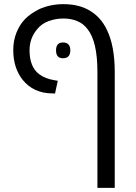

<svg xmlns="http://www.w3.org/2000/svg" viewBox="-20 -660 651 920"><path d="M446.8 240.2V-315.4Q446.8 -461.4 399.4 -520.5Q379.9 -546.4 350.3 -558.8Q320.8 -571.3 284.2 -571.3Q247.6 -571.3 214.1 -559.3Q180.7 -547.4 160.6 -522.9Q121.6 -479 121.6 -418.9Q121.6 -339.4 167.5 -304.7Q196.3 -282.7 242.2 -275.4L256.8 -272.9L243.7 -211.9L231 -212.4Q140.1 -212.9 87.9 -278.3Q66.9 -304.7 55.2 -340.3Q43.5 -376 43.5 -419.9Q43.5 -465.3 59.1 -504.2Q74.7 -543 100.6 -569.3Q113.3 -582.5 132.1 -595.2Q150.9 -607.9 167 -615.7Q220.7 -640.1 283.7 -640.1Q361.3 -640.1 413.6 -606.9Q463.9 -576.2 492.2 -517.1Q529.8 -439.9 529.8 -315.4V240.2ZM281.7 -380.9Q248.5 -380.9 248.5 -418.5Q248.5 -456.5 281.7 -456.5Q316.9 -456.5 316.9 -418.5Q316.9 -380.9 281.7 -380.9Z"/></svg>

Font: Open Sans
Style: Regular
Weight: 400
Designer: Monotype Design Team
Foundry: Monotype Imaging Inc.
Version: Version 3.000; ttfautohint (v1.8.4)